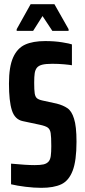

<svg xmlns="http://www.w3.org/2000/svg" viewBox="-20 -893 408 921"><path d="M33 -9V-108Q106 -101 146 -101Q174 -101 189 -104.5Q204 -108 213 -118Q221 -127 223.5 -144.5Q226 -162 226 -192Q226 -237 223 -255Q220 -273 209 -281Q198 -289 169 -295L89 -312Q51 -320 37 -364Q23 -408 23 -492Q23 -573 43 -617.5Q63 -662 100.5 -679Q138 -696 197 -696Q242 -696 278.5 -690Q315 -684 325 -680V-580Q315 -582 288 -584.5Q261 -587 231 -587Q199 -587 182 -582.5Q165 -578 157 -568Q149 -558 146.5 -542Q144 -526 144 -496Q144 -461 146.5 -445Q149 -429 157 -422Q165 -415 183 -411L252 -396Q283 -388 303.5 -374Q324 -360 335 -324Q347 -288 347 -213Q347 -122 328.5 -74Q310 -26 274 -9Q238 8 178 8Q143 8 102.5 3Q62 -2 33 -9ZM60 -753 127 -873H241L309 -753V-745H231L184 -816L139 -745H60Z"/></svg>

Font: Saira ExtraCondensed
Style: Bold
Weight: 700
Width: 2
Designer: Hector Gatti with collaboration of the Omnibus-Type team
Foundry: Omnibus-Type
Version: Version 0.072; ttfautohint (v1.8)